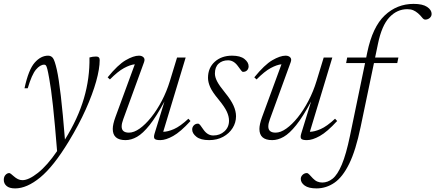

<svg xmlns="http://www.w3.org/2000/svg" viewBox="-102 -730 2300 1014"><path d="M44.5 -264H27.5Q48.5 -362 81 -399Q113.5 -436 152 -436Q168 -436 177.5 -423.5Q187 -411 198 -362.5Q219 -269.5 241 7Q310 -104 341.2 -210.5Q372.5 -317 370.5 -426.5Q388 -431.5 405.5 -431.5Q424.5 -431.5 424.5 -413Q424.5 -367 405.8 -300Q387 -233 350.8 -152Q314.5 -71 261 17Q181 149 110.5 207Q40 265 -22 265Q-52.5 265 -67.2 252.2Q-82 239.5 -82 220Q-82 203.5 -73 193.8Q-64 184 -53 184Q-47.5 184 -28.5 201.5Q-18.5 210.5 -7.2 216Q4 221.5 16.5 221.5Q49.5 221.5 98.5 182.8Q147.5 144 199.5 68Q188 -76 177.8 -170.5Q167.5 -265 158 -315Q152 -349.5 148 -365Q144 -380.5 140.5 -384.5Q137 -388.5 131.5 -388.5Q110 -388.5 88 -362.5Q66 -336.5 44.5 -264Z M714.5 -25 766.5 -194Q723.5 -114 688 -69.5Q652.5 -25 621.8 -7.5Q591 10 561 10Q493.5 10 493.5 -49Q493.5 -73 507.5 -111.5L610 -390.5Q585.5 -388 553 -370.5Q520.5 -353 478.5 -310.5L466.5 -321.5Q520.5 -388 561.8 -412Q603 -436 632 -436Q647.5 -436 656.2 -427Q665 -418 658.5 -401L549 -100.5Q540.5 -78 540.5 -62Q540.5 -29.5 579 -29.5Q605.5 -29.5 635.8 -51Q666 -72.5 696.2 -110.2Q726.5 -148 752.5 -197.5Q778.5 -247 795.5 -303L833 -426H878.5L760 -34Q783.5 -34 816.5 -48.2Q849.5 -62.5 893 -103L904 -91Q851.5 -33.5 812.5 -11.8Q773.5 10 744.5 10Q719.5 10 714 2.2Q708.5 -5.5 714.5 -25Z M943.5 -77Q950 -77 956.2 -68.2Q962.5 -59.5 973.5 -44Q994.5 -14.5 1024.5 -14.5Q1059.5 -14.5 1083.5 -36.5Q1107.5 -58.5 1107.5 -92.5Q1107.5 -115 1096 -140.2Q1084.5 -165.5 1052 -205Q1019 -244.5 1007.8 -270.5Q996.5 -296.5 996.5 -319Q996.5 -371.5 1032.2 -403.8Q1068 -436 1123.5 -436Q1167 -436 1189 -418.5Q1211 -401 1211 -380Q1211 -367.5 1203.2 -359Q1195.5 -350.5 1181.5 -350.5Q1176.5 -350.5 1170.8 -358.8Q1165 -367 1154 -381.5Q1132 -411.5 1102.5 -411.5Q1072 -411.5 1052.5 -393.8Q1033 -376 1033 -341.5Q1033 -323 1044.5 -300.5Q1056 -278 1087 -240Q1118 -202 1131.2 -172.5Q1144.5 -143 1144.5 -116Q1144.5 -82.5 1126.5 -53.8Q1108.5 -25 1076.5 -7.5Q1044.5 10 1002.5 10Q957.5 10 935.2 -7.8Q913 -25.5 913 -46Q913 -59 921.8 -68Q930.5 -77 943.5 -77Z M1489 -25 1541 -194Q1498 -114 1462.5 -69.5Q1427 -25 1396.2 -7.5Q1365.5 10 1335.5 10Q1268 10 1268 -49Q1268 -73 1282 -111.5L1384.5 -390.5Q1360 -388 1327.5 -370.5Q1295 -353 1253 -310.5L1241 -321.5Q1295 -388 1336.2 -412Q1377.5 -436 1406.5 -436Q1422 -436 1430.8 -427Q1439.5 -418 1433 -401L1323.5 -100.5Q1315 -78 1315 -62Q1315 -29.5 1353.5 -29.5Q1380 -29.5 1410.2 -51Q1440.5 -72.5 1470.8 -110.2Q1501 -148 1527 -197.5Q1553 -247 1570 -303L1607.5 -426H1653L1534.5 -34Q1558 -34 1591 -48.2Q1624 -62.5 1667.5 -103L1678.5 -91Q1626 -33.5 1587 -11.8Q1548 10 1519 10Q1494 10 1488.5 2.2Q1483 -5.5 1489 -25Z M1802.5 -59.5Q1777 64 1742.2 134.8Q1707.5 205.5 1664 235.2Q1620.5 265 1569.5 265Q1528 265 1507.2 250Q1486.5 235 1486.5 215Q1486.5 202.5 1496.2 193.2Q1506 184 1518.5 184Q1524.5 184 1531.8 192Q1539 200 1550.5 212Q1562 224 1574.2 229Q1586.5 234 1600 234Q1629 234 1654.8 213.5Q1680.5 193 1703.2 139.2Q1726 85.5 1746.5 -13.5L1826 -397H1726L1731.5 -426H1832L1837.5 -453Q1865.5 -588 1930 -648.8Q1994.5 -709.5 2082.5 -709.5Q2130 -709.5 2153.8 -693.5Q2177.5 -677.5 2177.5 -656.5Q2177.5 -644 2167.5 -635.2Q2157.5 -626.5 2143.5 -626.5Q2135.5 -626.5 2126.8 -637.8Q2118 -649 2105.5 -660Q2092.5 -671 2079.8 -676.2Q2067 -681.5 2049 -681.5Q1995 -681.5 1954.5 -638.5Q1914 -595.5 1894 -498L1879 -426H2002L1996 -397H1873Z"/></svg>

Font: Newsreader Text Light
Style: Italic
Weight: 300
Italic angle: -17°
Designer: Hugues Gentile
Foundry: Production Type
Version: Version 1.001